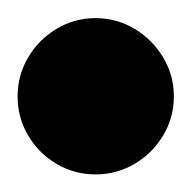

<svg xmlns="http://www.w3.org/2000/svg" viewBox="-57 -378 215 215"><path d="M-37.3 -270Q-37.3 -246.3 -25.5 -226.3Q-13.7 -206.3 6.3 -194.5Q26.3 -182.7 50 -182.7Q73.7 -182.7 93.7 -194.5Q113.7 -206.3 125.7 -226.3Q137.7 -246.3 137.7 -270Q137.7 -293.7 125.7 -313.7Q113.7 -333.7 93.7 -345.7Q73.7 -357.7 50 -357.7Q26.3 -357.7 6.3 -345.7Q-13.7 -333.7 -25.5 -313.7Q-37.3 -293.7 -37.3 -270Z"/></svg>

Font: Linefont Thin
Style: Regular
Weight: 100
Monospace: yes
Version: Version 3.002;gftools[0.9.33]